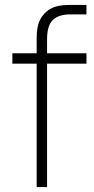

<svg xmlns="http://www.w3.org/2000/svg" viewBox="-20 -755 379 775"><path d="M128 0V-601Q128 -622 130.8 -639.8Q133.5 -657.5 140.5 -672.5Q147.5 -687.5 160 -701Q172 -713.5 186.8 -721Q201.5 -728.5 219.5 -731.8Q237.5 -735 259 -735H329V-697H264Q217 -697 193.5 -674.5Q170 -652 170 -597V0ZM30 -498V-540H329V-498Z"/></svg>

Font: Manrope ExtraLight
Style: Regular
Weight: 200
Designer: Mikhail Sharanda
Foundry: Mikhail Sharanda
Version: Version 4.505